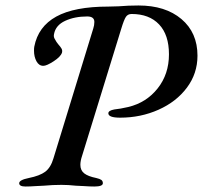

<svg xmlns="http://www.w3.org/2000/svg" viewBox="-20 -676 740 700"><path d="M50 -8Q50 -20 85 -27Q125 -35 145 -50Q165 -65 175 -99L320 -572Q324 -584 324 -596Q324 -616 298 -616Q252 -616 217.5 -600Q183 -584 177 -552Q175 -543 178.5 -536Q182 -529 186 -523Q190 -517 192 -515Q201 -505 204.5 -498.5Q208 -492 206 -484Q201 -469 175.5 -452.5Q150 -436 138 -436Q122 -436 113 -452.5Q104 -469 104 -491Q104 -501 105 -506Q119 -579 185 -615.5Q251 -652 375 -652L412 -653Q448 -656 485 -656Q583 -656 641.5 -606.5Q700 -557 700 -473Q700 -408 661.5 -356.5Q623 -305 558 -276Q493 -247 418 -247Q375 -247 375 -263Q375 -273 397 -277Q418 -279 448 -286Q514 -302 555 -354Q596 -406 596 -478Q596 -549 560 -587Q524 -625 460 -625Q446 -625 439 -614.5Q432 -604 422 -571L279 -107Q273 -89 273 -75Q273 -55 287 -44Q301 -33 331 -27Q344 -24 349.5 -20Q355 -16 355 -8Q355 4 324 4Q307 4 286.5 2.5Q266 1 256 1Q229 -2 204 -2Q172 -2 140 1Q130 1 110 2.5Q90 4 73 4Q50 4 50 -8Z"/></svg>

Font: EB Garamond Medium
Style: Italic
Weight: 500
Italic angle: -17.2°
Designer: Georg Duffner and Octavio Pardo
Foundry: Georg Duffner
Version: Version 1.000